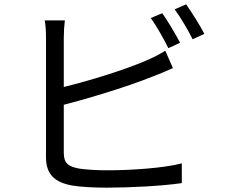

<svg xmlns="http://www.w3.org/2000/svg" viewBox="-20 -844 1040 885"><path d="M810 -647C789 -687 753 -748 728 -783L675 -761C702 -723 736 -663 756 -622ZM274 -361C398 -393 571 -446 683 -491C713 -502 749 -518 777 -530L742 -610C714 -593 685 -578 654 -565C550 -520 392 -472 274 -443V-669C274 -697 276 -727 279 -750H186C191 -727 192 -693 192 -669V-119C192 -38 235 -3 312 11C353 18 413 21 472 21C581 21 731 13 818 0V-91C735 -69 582 -59 476 -59C427 -59 375 -62 344 -67C295 -77 274 -90 274 -141ZM785 -801C813 -763 846 -707 868 -663L922 -688C903 -725 864 -787 838 -824Z"/></svg>

Font: Noto Sans Mono CJK JP Regular
Style: Regular
Weight: 400
Designer: Ryoko NISHIZUKA (kana & ideographs); Paul D. Hunt (Latin, Greek & Cyrillic); Wenlong ZHANG (bopomofo); Sandoll Communica
Foundry: Adobe Systems Incorporated
Version: Version 1.004;PS 1.004;hotconv 1.0.82;makeotf.lib2.5.63406